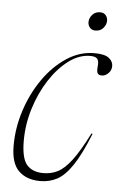

<svg xmlns="http://www.w3.org/2000/svg" viewBox="-51 -725 493 773"><g transform="rotate(5 195.0 -339.0)"><path d="M298 -509.5Q253.5 -509.5 211.2 -478Q169 -446.5 135 -394Q101 -341.5 81 -277Q61 -212.5 61 -147Q61 -75 83.8 -49Q106.5 -23 151 -23Q182 -23 208.8 -36.5Q235.5 -50 264.2 -87.8Q293 -125.5 330 -199L334.5 -197.5Q300.5 -112.5 270.2 -67.8Q240 -23 209 -6.5Q178 10 140.5 10Q86 10 54 -20.8Q22 -51.5 22 -123Q22 -195 45 -265.8Q68 -336.5 108.5 -394.5Q149 -452.5 201.8 -487.2Q254.5 -522 314 -522Q355 -522 372.2 -508.8Q389.5 -495.5 389.5 -476.5Q389.5 -459 377.2 -447Q365 -435 351.5 -435Q337.5 -435 333.5 -442.8Q329.5 -450.5 331.5 -470.5Q334 -491 327 -500.2Q320 -509.5 298 -509.5ZM309.5 -613Q295 -613 287 -622.5Q279 -632 279 -644.5Q279 -661 291 -674.5Q303 -688 322.5 -688Q337 -688 345 -678.8Q353 -669.5 353 -656.5Q353 -640 341 -626.5Q329 -613 309.5 -613Z"/></g></svg>

Font: Newsreader Display ExtraLight
Style: Italic
Weight: 275
Italic angle: -17°
Designer: Hugues Gentile
Foundry: Production Type
Version: Version 1.002